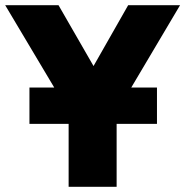

<svg xmlns="http://www.w3.org/2000/svg" viewBox="-28 -720 714 740"><path d="M236.5 0V-289.5L-8 -700H197.5L332.5 -465.5L466 -700H666L421.5 -287.5V0ZM85.5 -242.5V-382.5H577V-242.5Z"/></svg>

Font: Geologica ExtraBold
Style: Regular
Weight: 800
Designer: Sindre Bremnes, Frode Helland
Foundry: Monokrom Skriftforlag AS
Version: Version 1.010;gftools[0.9.28]